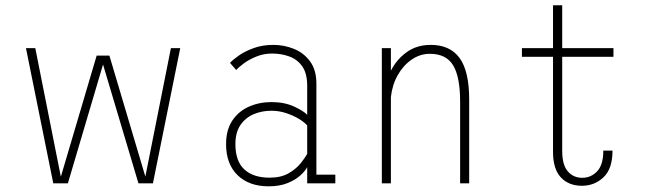

<svg xmlns="http://www.w3.org/2000/svg" viewBox="-20 -678 2415 710"><path d="M177 0 76 -500H110.5L205 -24.5L337.5 -472.5H384.5L517.5 -25L612 -500H646.5L545.5 0H492L361 -439.5L231 0Z M973.5 11Q901 11 858.5 -30.2Q816 -71.5 816 -145Q816 -197.5 839 -232Q862 -266.5 900.2 -283.5Q938.5 -300.5 983.5 -300.5Q1032 -300.5 1067.5 -284Q1103 -267.5 1116 -253.5V-360.5Q1116 -406.5 1097.8 -432.5Q1079.5 -458.5 1049.8 -469.2Q1020 -480 986 -480Q955.5 -480 928.8 -469.2Q902 -458.5 882.2 -444Q862.5 -429.5 853.5 -419L830.5 -445.5Q842 -458 864.5 -473.5Q887 -489 919 -500.5Q951 -512 991 -512Q1030 -512 1066.5 -497.5Q1103 -483 1126.5 -451.2Q1150 -419.5 1150 -368V-32H1220V0H1116V-60Q1109.5 -46.5 1091.2 -29.8Q1073 -13 1043.5 -1Q1014 11 973.5 11ZM977 -21Q1019.5 -21 1047.8 -37.5Q1076 -54 1092.5 -75Q1109 -96 1116 -109V-214Q1106.5 -225.5 1086 -238Q1065.5 -250.5 1038.8 -259.5Q1012 -268.5 984 -268.5Q948.5 -268.5 918.2 -255.8Q888 -243 869.2 -215.8Q850.5 -188.5 850.5 -145Q850.5 -82 883.5 -51.5Q916.5 -21 977 -21Z M1392 0V-500H1425.5V-416.5Q1446.5 -458 1483.8 -485Q1521 -512 1573 -512Q1644 -512 1679.5 -463.5Q1715 -415 1715 -309.5V0H1681.5V-302Q1681.5 -393.5 1655.8 -436.2Q1630 -479 1569.5 -479Q1533.5 -479 1502.5 -457.8Q1471.5 -436.5 1451 -400.5Q1430.5 -364.5 1425.5 -319V0Z M2025 -116.5V-468H1910V-500H2025V-658.5H2059V-500H2248.5V-468H2059V-120Q2059 -68 2079.8 -44.2Q2100.5 -20.5 2133 -20.5Q2165.5 -20.5 2188.2 -44.5Q2211 -68.5 2211 -121H2245Q2245 -53.5 2211.5 -22.2Q2178 9 2132 9Q2083 9 2054 -22Q2025 -53 2025 -116.5Z"/></svg>

Font: Trispace SemiCondensed Thin
Style: Regular
Weight: 100
Width: 4
Designer: Tyler Finck
Foundry: Etcetera Type Company
Version: Version 1.210; ttfautohint (v1.8.3)